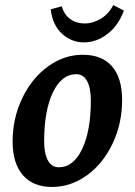

<svg xmlns="http://www.w3.org/2000/svg" viewBox="-20 -728 535 761"><path d="M30 -167Q30 -259 68 -338.5Q106 -418 170 -464.5Q234 -511 308 -511Q384 -511 424 -465Q464 -419 464 -331Q464 -239 426.5 -159.5Q389 -80 325 -33.5Q261 13 186 13Q111 13 70.5 -34Q30 -81 30 -167ZM340 -330Q340 -380 325 -407Q310 -434 283 -434Q224 -434 189.5 -361.5Q155 -289 155 -168Q155 -119 170 -92Q185 -65 213 -65Q271 -65 305.5 -137Q340 -209 340 -330ZM313 -560Q263 -560 225.5 -594.5Q188 -629 181 -691L225 -703Q234 -670 258.5 -652.5Q283 -635 315 -635Q349 -635 380 -654Q411 -673 429 -708L471 -686Q449 -626 405.5 -593Q362 -560 313 -560Z"/></svg>

Font: Andada Pro
Style: Bold Italic
Weight: 700
Italic angle: -7°
Designer: Carolina Giovagnoli
Foundry: Huerta Tipografica
Version: Version 3.005; ttfautohint (v1.8.4)